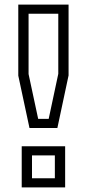

<svg xmlns="http://www.w3.org/2000/svg" viewBox="-20 -820 380 840"><path d="M280 -490V-800H60V-489L109 -260H231ZM193 -300H147L105 -496V-760H235V-497ZM75 0H265V-180H75ZM120 -140H220V-40H120Z"/></svg>

Font: Kumar One Outline
Style: Regular
Weight: 400
Designer: Parimal Parmar
Foundry: Indian Type Foundry
Version: Version 1.000;PS 1.000;hotconv 1.0.88;makeotf.lib2.5.647800